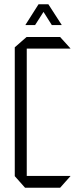

<svg xmlns="http://www.w3.org/2000/svg" viewBox="-20 -877 362 897"><path d="M97 0 49 -54V-55H309V-54L261 0ZM49 -55V-656L104 -704H105V-55ZM105 -650V-704H261L309 -651V-650ZM222 -760 164 -852 206 -857 268 -761V-760ZM99 -760V-761L160 -857H206L144 -760Z"/></svg>

Font: Foldit Light
Style: Regular
Weight: 300
Version: Version 1.003